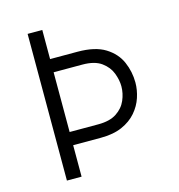

<svg xmlns="http://www.w3.org/2000/svg" viewBox="-105 -792 825 885"><g transform="rotate(-15 308.0 -350.0)"><path d="M106 0V-700H176V-561H307Q390.5 -561 438.8 -531Q487 -501 507.5 -453.8Q528 -406.5 528 -355Q528 -320 516.2 -284Q504.5 -248 478.2 -217.5Q452 -187 410 -168.5Q368 -150 307 -150H176V0ZM176 -213H313Q368 -213 400.5 -234.5Q433 -256 447 -288.8Q461 -321.5 461 -355Q461 -384.5 448.5 -417.8Q436 -451 403.8 -474.5Q371.5 -498 313 -498H176Z"/></g></svg>

Font: Overpass Mono Light Light
Style: Regular
Weight: 300
Monospace: yes
Version: Version 4.000